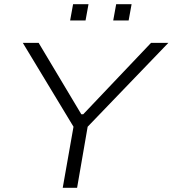

<svg xmlns="http://www.w3.org/2000/svg" viewBox="-20 -889 817 909"><path d="M277 0 328 -289 88 -686H163L365 -348H374L695 -686H777L395 -289L345 0ZM312 -792 326 -869H399L385 -792ZM516 -792 530 -869H603L589 -792Z"/></svg>

Font: Archivo SemiExpanded ExtraLight
Style: Italic
Weight: 250
Width: 6
Italic angle: -10°
Designer: Hector Gatti
Foundry: Omnibus-Type
Version: Version 2.001